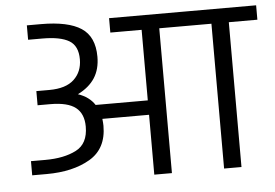

<svg xmlns="http://www.w3.org/2000/svg" viewBox="-48 -705 1104 770"><g transform="rotate(-5 504.5 -320.5)"><path d="M1009 -583H894V0H824V-583H709H614V0H543V-241H355Q357 -223 357 -213Q357 -121 288 -80.5Q219 -40 113 -40H55V-97H113Q188 -97 237 -122Q286 -147 286 -216Q286 -268 254 -293Q222 -318 152 -318H101V-375H153Q220 -375 253 -406Q286 -437 286 -487Q286 -541 251 -562Q216 -583 143 -583H86V-641H143Q252 -641 304.5 -606.5Q357 -572 357 -491Q357 -441 334.5 -406Q312 -371 266 -348Q311 -333 333 -299H543V-583H417V-641H709H1009Z"/></g></svg>

Font: Biryani Light
Style: Regular
Weight: 300
Designer: Dan Reynolds and Mathieu Réguer
Foundry: Dan Reynolds and Mathieu Réguer
Version: Version 1.004; ttfautohint (v1.1) -l 5 -r 5 -G 72 -x 0 -D la